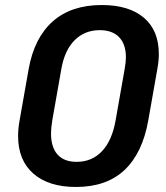

<svg xmlns="http://www.w3.org/2000/svg" viewBox="-20 -732 662 764"><path d="M52 -191Q52 -220 58 -253L94 -457Q116 -581 189.5 -646.5Q263 -712 385 -712Q493 -712 552.5 -661.5Q612 -611 612 -517Q612 -489 606 -457L570 -253Q547 -123 475.5 -55.5Q404 12 282 12Q174 12 113 -41Q52 -94 52 -191ZM440 -253 476 -457Q481 -485 481 -504Q481 -556 454 -584Q427 -612 377 -612Q317 -612 277 -572Q237 -532 224 -457L188 -253Q183 -221 183 -201Q183 -146 209 -117Q235 -88 285 -88Q346 -88 386 -130.5Q426 -173 440 -253Z"/></svg>

Font: KoHo
Style: Bold Italic
Weight: 700
Italic angle: -10°
Version: Version 1.000; ttfautohint (v1.6)